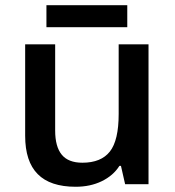

<svg xmlns="http://www.w3.org/2000/svg" viewBox="-20 -711 675 741"><path d="M462.9 0 446.8 -70.8H440.9Q417 -33.2 372.8 -11.7Q328.6 9.8 272 9.8Q173.8 9.8 125.5 -39.1Q77.1 -87.9 77.1 -187V-540H192.9V-207Q192.9 -145 218.3 -114Q243.7 -83 297.9 -83Q370.1 -83 404.1 -126.2Q438 -169.4 438 -271V-540H553.2V0ZM159.2 -690.9H471.2V-606H159.2Z"/></svg>

Font: JBL Sans
Style: Semibold
Weight: 600
Version: Version 1.10